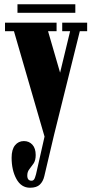

<svg xmlns="http://www.w3.org/2000/svg" viewBox="-20 -630 429 901"><path d="M121 251Q79.5 251 57 209.8Q34.5 168.5 34.5 110Q34.5 71.5 50.5 51.8Q66.5 32 92 32Q116.5 32 132 49Q147.5 66 147.5 97.5Q147.5 122.5 137.5 137.2Q127.5 152 117.8 164Q108 176 108 193.5Q108 218 128 218Q135 218 139.5 212.5Q144 207 149 188L189 11L45.5 -483.5H3.5V-523.5H245.5V-483.5H205.5L262 -289L309 -483.5H272V-523.5H389V-483.5H354.5L233.5 3.5L188 196.5Q182.5 221 167.2 236Q152 251 121 251ZM62 -570V-610H333.5V-570Z"/></svg>

Font: Imbue 10pt Black
Style: Regular
Weight: 900
Designer: Tyler Finck
Foundry: Etcetera Type Company
Version: Version 1.102; ttfautohint (v1.8.3)